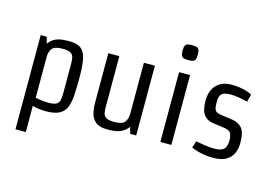

<svg xmlns="http://www.w3.org/2000/svg" viewBox="-113 -966 1965 1382"><g transform="rotate(15 869.5 -275.0)"><path d="M439 -295Q439 -220 435.5 -164.5Q432 -109 416.5 -72.5Q401 -36 365.5 -18Q330 0 267 0Q211 0 167 -13V182H90V-520H135L148 -471Q169 -501 196 -513.5Q223 -526 251 -528.5Q279 -531 302 -531Q362 -531 391 -506.5Q420 -482 429.5 -430Q439 -378 439 -295ZM172 -379V-75Q195 -71 218 -67.5Q241 -64 265 -64Q305 -64 324 -72.5Q343 -81 349 -101.5Q355 -122 355 -158V-377Q355 -405 350.5 -425Q346 -445 327.5 -455.5Q309 -466 267 -466Q208 -466 190 -441.5Q172 -417 172 -379Z M594 -520H676V-142Q676 -114 680.5 -94Q685 -74 703.5 -63.5Q722 -53 764 -53Q823 -53 841 -78Q859 -103 859 -140V-520H941V0H896L883 -49Q862 -20 835 -7Q808 6 780 9Q752 12 729 12Q670 12 641 -11.5Q612 -35 603 -73Q594 -111 594 -153Z M1203 -520V0H1121V-520ZM1162 -732Q1180 -732 1192.5 -729.5Q1205 -727 1212 -716Q1219 -705 1219 -677Q1219 -649 1212 -637.5Q1205 -626 1192.5 -623.5Q1180 -621 1162 -621Q1145 -621 1132 -623.5Q1119 -626 1112 -637.5Q1105 -649 1105 -677Q1105 -705 1112 -716Q1119 -727 1132 -729.5Q1145 -732 1162 -732Z M1493 -301 1574 -290Q1625 -283 1652 -252Q1679 -221 1679 -141Q1679 -99 1663.5 -64Q1648 -29 1612.5 -8.5Q1577 12 1518 12Q1468 12 1426 3Q1384 -6 1353 -21L1369 -71Q1397 -66 1434.5 -60Q1472 -54 1508 -54Q1557 -54 1578 -73Q1599 -92 1599 -141Q1599 -167 1589.5 -189Q1580 -211 1540 -217L1459 -228Q1416 -234 1394.5 -254.5Q1373 -275 1365.5 -304.5Q1358 -334 1358 -368Q1358 -448 1399.5 -489.5Q1441 -531 1509 -531Q1556 -531 1596 -522Q1636 -513 1664 -498L1649 -442Q1624 -448 1589.5 -454.5Q1555 -461 1522 -461Q1498 -461 1479 -456Q1460 -451 1449 -434.5Q1438 -418 1438 -383Q1438 -346 1445.5 -326.5Q1453 -307 1493 -301Z"/></g></svg>

Font: Strait
Style: Regular
Weight: 400
Designer: Eduardo Rodriguez Tunni
Foundry: Eduardo Rodriguez Tunni
Version: Version 1.002; ttfautohint (v1.8.4.7-5d5b);gftools[0.9.23]